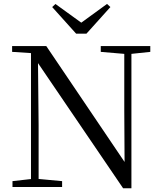

<svg xmlns="http://www.w3.org/2000/svg" viewBox="-20 -966 836 992"><path d="M266.5 -945.4 427.3 -829.1H372.7L533 -945.7L550.4 -929.6L426.5 -791.9H373.5L249.6 -929.6ZM44.5 0V-30.1L150.3 -42.1H171.8L300.9 -30.1V0ZM140.1 0V-704.6H175.7L179.5 -319.3V0ZM500.6 -698V-728H756.5V-698L651.5 -686.9H630.9ZM616.1 6.7 166.9 -653.8 164.7 -655.5 140.7 -691.6 42.6 -698V-728H219.1L641.4 -102.9L623.8 -96.7L622.1 -395.1V-728H659V6.7Z"/></svg>

Font: Noto Serif KR
Style: Regular
Weight: 200
Designer: Ryoko NISHIZUKA 西塚涼子 (kana & ideographs); Frank Grießhammer (Latin, Greek & Cyrillic); Wenlong ZHANG 张文龙 (bopomofo); San
Foundry: Adobe
Version: Version 2.001;hotconv 1.1.0;makeotfexe 2.6.0